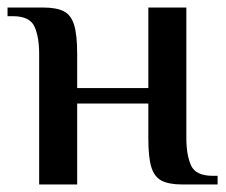

<svg xmlns="http://www.w3.org/2000/svg" viewBox="-20 -490 600 510"><path d="M84 0V-347Q84 -392 71.5 -419.5Q59 -447 14 -447H0V-470H95Q130 -470 149.5 -460Q169 -450 177 -423.5Q185 -397 185 -347V-256H374V-470H475V-123Q475 -78 487.5 -50.5Q500 -23 545 -23H558V0H464Q429 0 409.5 -10Q390 -20 382 -46Q374 -72 374 -123V-215H185V0Z"/></svg>

Font: El Messiri Medium
Style: Regular
Weight: 500
Designer: Mohamed Gaber
Foundry: Kief Type Foundry
Version: Version 2.020; ttfautohint (v1.8.3)